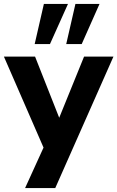

<svg xmlns="http://www.w3.org/2000/svg" viewBox="-24 -780 599 980"><path d="M104 180 212 -57V5L-4 -491H155L294 -139H262L405 -491H555L258 180ZM314 -555 361 -760H484L393 -555ZM153 -555 200 -760H323L231 -555Z"/></svg>

Font: Nunito Sans 12pt ExtraBold
Style: Regular
Weight: 800
Designer: Vernon Adams
Foundry: Vernon Adams
Version: Version 3.101;gftools[0.9.27]